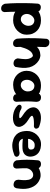

<svg xmlns="http://www.w3.org/2000/svg" viewBox="1248 -1938 905 3441"><g transform="rotate(90 1700.5 -217.5)"><path d="M342.5 -0.2Q273.2 -0.2 225.9 -20.2Q178.5 -40.2 150.9 -74.6Q123.2 -109 110.9 -153.6Q98.5 -198.2 98.5 -248.2Q98.5 -308.8 114.8 -356Q131 -403.2 162.8 -435.1Q194.5 -467 241.2 -483.5Q288 -500 348.2 -499.2Q401.8 -498.5 447.6 -481.2Q493.5 -464 528.1 -431.2Q562.8 -398.5 582.2 -351.5Q601.8 -304.5 601.8 -244Q602.5 -194 582.1 -149.9Q561.8 -105.8 526 -72.1Q490.2 -38.5 443.1 -19.4Q396 -0.2 342.5 -0.2ZM131.2 214.2Q105.5 214.2 89 204.2Q72.5 194.2 63.5 180.9Q54.5 167.5 50.9 157.5Q47.2 147.5 47.2 147.5Q43.2 104.5 40 46Q36.8 -12.5 35.9 -77.8Q35 -143 35.6 -209.6Q36.2 -276.2 38.9 -337.2Q41.5 -398.2 45.5 -446.2Q45.5 -446.2 47.9 -454.5Q50.2 -462.8 57.9 -473.4Q65.5 -484 79.9 -491.1Q94.2 -498.2 118.8 -496Q144.8 -493.8 159.8 -482.8Q174.8 -471.8 182 -458.5Q189.2 -445.2 191.6 -435.4Q194 -425.5 194 -425.5Q192.2 -386.8 191 -331.4Q189.8 -276 189.2 -211.8Q188.8 -147.5 189.6 -81.2Q190.5 -15 192 46.5Q193.5 108 196.5 157Q196.5 157 194.9 165.6Q193.2 174.2 187.1 185.6Q181 197 167.9 205.6Q154.8 214.2 131.2 214.2ZM325 -137.8Q349 -137.8 370.5 -149.5Q392 -161.2 408 -180.5Q424 -199.8 433.4 -223.9Q442.8 -248 442.8 -272.8Q442.8 -313 427.9 -336.5Q413 -360 390.9 -370.4Q368.8 -380.8 346.5 -380.8Q324.8 -380.8 304 -369.5Q283.2 -358.2 266.6 -339.1Q250 -320 239.9 -296Q229.8 -272 229.8 -245.8Q229.8 -216.2 241.4 -191.6Q253 -167 274.6 -152.4Q296.2 -137.8 325 -137.8Z M1092.2 -10Q1069 -15 1055.6 -27.1Q1042.2 -39.2 1036 -51.8Q1029.8 -64.2 1028 -73.4Q1026.2 -82.5 1026.2 -82.5Q1032 -126.2 1036 -159.1Q1040 -192 1040.1 -221.2Q1040.2 -250.5 1032.5 -281.8Q1023 -312.2 1008.2 -333.5Q993.5 -354.8 976 -355.2Q941.5 -349.5 916.6 -327.4Q891.8 -305.2 874 -273.6Q856.2 -242 844.1 -207.9Q832 -173.8 823.9 -143.6Q815.8 -113.5 809.5 -94Q801.5 -76 794.2 -77.4Q787 -78.8 781.2 -93.8Q775.5 -108.8 771.1 -129.8Q766.8 -150.8 764.5 -171.9Q762.2 -193 761.5 -207.6Q760.8 -222.2 761.2 -222.5L720.2 -274L759 -340Q781 -386 807.5 -414.8Q834 -443.5 861.9 -459.6Q889.8 -475.8 917.8 -482Q945.8 -488.2 971.5 -489.2Q1021 -485.8 1065 -459Q1109 -432.2 1141 -388.9Q1173 -345.5 1187 -291.5Q1200.2 -230.5 1196.5 -171Q1192.8 -111.5 1179.8 -43.5Q1179.8 -43.5 1175.4 -36.4Q1171 -29.2 1160.8 -21.4Q1150.5 -13.5 1133.8 -9.2Q1117 -5 1092.2 -10ZM758.8 0.5Q733 0.5 716.4 -9.5Q699.8 -19.5 690.5 -33.1Q681.2 -46.8 677.5 -56.8Q673.8 -66.8 673.8 -66.8Q669.8 -109.8 667.2 -161.9Q664.8 -214 663.9 -270.5Q663 -327 664.4 -384.4Q665.8 -441.8 668.8 -496.9Q671.8 -552 675.8 -601Q675.8 -601 678.1 -609.1Q680.5 -617.2 688.1 -627.6Q695.8 -638 710.1 -645Q724.5 -652 749 -649.8Q775 -647.5 790 -636.5Q805 -625.5 812.2 -612.2Q819.5 -599 821.9 -589.1Q824.2 -579.2 824.2 -579.2Q822.5 -540.8 820.9 -491.2Q819.2 -441.8 818.4 -386.6Q817.5 -331.5 817.6 -274.1Q817.8 -216.8 818.9 -161.2Q820 -105.8 823 -56.8Q823 -56.8 821.4 -48.1Q819.8 -39.5 814 -28.1Q808.2 -16.8 795.2 -8.1Q782.2 0.5 758.8 0.5Z M1499.5 -0.2Q1446 0.5 1400.5 -18Q1355 -36.5 1320.6 -70.1Q1286.2 -103.8 1267.5 -148Q1248.8 -192.2 1248.8 -242.2Q1249.5 -299 1269.5 -345.9Q1289.5 -392.8 1324.2 -426.9Q1359 -461 1405.4 -479.8Q1451.8 -498.5 1505.2 -499.2Q1586 -500 1641.1 -473.5Q1696.2 -447 1724.5 -391.5Q1752.8 -336 1752.8 -250Q1752.8 -200 1737.6 -155.5Q1722.5 -111 1691.6 -76.6Q1660.8 -42.2 1612.9 -22Q1565 -1.8 1499.5 -0.2ZM1505.2 -137Q1527.8 -137 1548.1 -146.9Q1568.5 -156.8 1584.1 -174.1Q1599.8 -191.5 1609.1 -213.8Q1618.5 -236 1618.5 -260.8Q1618.5 -302.5 1605.1 -329Q1591.8 -355.5 1569.2 -368.5Q1546.8 -381.5 1517 -381.5Q1495.2 -381.5 1475.6 -369.9Q1456 -358.2 1441.2 -339.1Q1426.5 -320 1418.2 -296.4Q1410 -272.8 1410 -248Q1410 -216.2 1421.6 -190.9Q1433.2 -165.5 1454.9 -151.2Q1476.5 -137 1505.2 -137ZM1743 -0.2Q1719 -0.2 1703.4 -8.1Q1687.8 -16 1680.4 -23.8Q1673 -31.5 1673 -31.5Q1666 -104.5 1660.9 -174.6Q1655.8 -244.8 1656.5 -318.4Q1657.2 -392 1664.2 -472.2Q1664.2 -472.2 1671.2 -479.8Q1678.2 -487.2 1694.1 -494.4Q1710 -501.5 1736 -499.2Q1763.5 -497 1778.1 -484.1Q1792.8 -471.2 1798.1 -455.4Q1803.5 -439.5 1804.4 -427.8Q1805.2 -416 1805.2 -416Q1801.2 -365 1798.8 -325.6Q1796.2 -286.2 1796.8 -248Q1797.2 -209.8 1799.2 -164.9Q1801.2 -120 1804.2 -58.2Q1804.2 -58.2 1803 -49.6Q1801.8 -41 1796.4 -29.6Q1791 -18.2 1778.4 -9.2Q1765.8 -0.2 1743 -0.2Z M2041.5 -109.2Q2090.8 -106.2 2096.5 -118.6Q2102.2 -131 2070.8 -155.5Q2056.8 -166.5 2037.2 -179.1Q2017.8 -191.8 1996.9 -207.2Q1976 -222.8 1957.2 -242.2Q1938.5 -261.8 1924.5 -286.1Q1910.5 -310.5 1905.5 -341.5Q1898 -386.2 1920.2 -422.4Q1942.5 -458.5 1989.6 -479.5Q2036.8 -500.5 2104.5 -498.5Q2172.2 -496.5 2256 -464Q2256 -464 2261.4 -460.4Q2266.8 -456.8 2272.9 -449Q2279 -441.2 2283.1 -430.4Q2287.2 -419.5 2284.8 -405Q2282.2 -393.5 2275.4 -386.9Q2268.5 -380.2 2260.2 -377Q2252 -373.8 2245.9 -373Q2239.8 -372.2 2239.8 -372.2Q2239.8 -372.2 2233 -372.8Q2226.2 -373.2 2214.8 -373.4Q2203.2 -373.5 2188.1 -373.4Q2173 -373.2 2156.5 -372.4Q2140 -371.5 2123.1 -369.6Q2106.2 -367.8 2090.8 -363.8Q2072.2 -358.2 2062.8 -351.5Q2053.2 -344.8 2055.5 -334.2Q2057.8 -323.8 2074.5 -308.8Q2091.2 -293.8 2126.2 -272.8Q2176.2 -242.8 2207.8 -207.1Q2239.2 -171.5 2249.5 -134.9Q2259.8 -98.2 2244.8 -63.2Q2233.5 -37 2202.4 -20.6Q2171.2 -4.2 2128.8 0.9Q2086.2 6 2039.6 -0.5Q1993 -7 1949 -26.2Q1905 -45.5 1873 -78.5Q1873 -78.5 1868.8 -84Q1864.5 -89.5 1860.2 -98.2Q1856 -107 1856.5 -117.6Q1857 -128.2 1866.5 -138.8Q1875.5 -148.5 1887.1 -151Q1898.8 -153.5 1909.9 -151.5Q1921 -149.5 1928.2 -146.8Q1935.5 -144 1935.5 -144Q1935.5 -144 1943.9 -139.1Q1952.2 -134.2 1967.1 -127.4Q1982 -120.5 2001.2 -115.2Q2020.5 -110 2041.5 -109.2Z M2536.5 10.8Q2470.5 -1.8 2429.4 -28.1Q2388.2 -54.5 2366.1 -90.1Q2344 -125.8 2335.9 -166.1Q2327.8 -206.5 2327 -246.5Q2326.2 -296.2 2344.4 -343Q2362.5 -389.8 2396.9 -426.4Q2431.2 -463 2479.2 -483.2Q2527.2 -503.5 2585.2 -499.5Q2644.2 -495.5 2683.1 -476.6Q2722 -457.8 2744.5 -430.1Q2767 -402.5 2776.8 -371.2Q2786.5 -340 2787.2 -311.2Q2787.8 -263.2 2762.1 -225.2Q2736.5 -187.2 2677 -172.8Q2661 -169 2639.4 -167.9Q2617.8 -166.8 2594.1 -166.8Q2570.5 -166.8 2547.8 -168Q2525 -169.2 2506.9 -170.6Q2488.8 -172 2477.6 -172.9Q2466.5 -173.8 2466.5 -173.8Q2470 -159.5 2480.8 -142.6Q2491.5 -125.8 2513.1 -114Q2534.8 -102.2 2570 -101.8Q2608.2 -102.5 2635.5 -104.6Q2662.8 -106.8 2680.2 -109.1Q2697.8 -111.5 2705.8 -113.4Q2713.8 -115.2 2713.8 -115.2Q2713.8 -115.2 2720.9 -115.4Q2728 -115.5 2739.2 -114Q2750.5 -112.5 2762 -106.1Q2773.5 -99.8 2781.5 -86.5Q2791 -72.2 2789.9 -61.1Q2788.8 -50 2783.6 -41.9Q2778.5 -33.8 2773.1 -29.8Q2767.8 -25.8 2767.8 -25.8Q2767.8 -25.8 2747 -17.4Q2726.2 -9 2692.4 0.4Q2658.5 9.8 2617.6 14Q2576.8 18.2 2536.5 10.8ZM2470 -268 2610 -269.5Q2610 -269.5 2615 -270.2Q2620 -271 2627.9 -273.2Q2635.8 -275.5 2643.2 -280.8Q2650.8 -286 2655.6 -295.2Q2660.5 -304.5 2660.5 -319Q2660.5 -342.5 2651.8 -358.4Q2643 -374.2 2623.1 -381.5Q2603.2 -388.8 2567.8 -386.2Q2544.8 -384.8 2526 -371.6Q2507.2 -358.5 2493.9 -339.5Q2480.5 -320.5 2474.1 -301Q2467.8 -281.5 2470 -268Z M3262.5 -11.8Q3236 -19 3222.9 -33.8Q3209.8 -48.5 3205.5 -64.4Q3201.2 -80.2 3201.4 -91.9Q3201.5 -103.5 3201.5 -103.5Q3210.5 -167.2 3208.4 -225.2Q3206.2 -283.2 3187 -317Q3171.2 -344.5 3146.5 -354.1Q3121.8 -363.8 3094.5 -357.8Q3067.2 -351.8 3043 -331.2Q3017.5 -309.8 3006 -280.4Q2994.5 -251 2991.4 -221.1Q2988.2 -191.2 2986.8 -168Q2986.5 -142.5 2986.2 -126.1Q2986 -109.8 2986.6 -98.2Q2987.2 -86.8 2986.5 -74.8Q2986.5 -74.8 2986.1 -68Q2985.8 -61.2 2981.9 -52Q2978 -42.8 2967 -35.4Q2956 -28 2933.8 -26.2Q2915.8 -25.2 2901.5 -35.1Q2887.2 -45 2879.1 -55Q2871 -65 2871 -65Q2861.2 -79.5 2859.8 -93.8Q2858.2 -108 2859.1 -128.1Q2860 -148.2 2857 -179.5Q2852.5 -218 2852.1 -245.4Q2851.8 -272.8 2855.5 -294.4Q2859.2 -316 2868.2 -336.2Q2877.2 -356.5 2893.2 -380Q2915 -407 2947.2 -431.1Q2979.5 -455.2 3017.9 -471.5Q3056.2 -487.8 3097 -492.1Q3137.8 -496.5 3175.8 -485Q3199 -477 3225.1 -462.6Q3251.2 -448.2 3276.4 -424.5Q3301.5 -400.8 3322 -364.9Q3342.5 -329 3355.2 -278.5Q3366 -229 3365.5 -180.5Q3365 -132 3355 -67Q3355 -67 3352.5 -55.9Q3350 -44.8 3341.1 -31.6Q3332.2 -18.5 3313.8 -11.2Q3295.2 -4 3262.5 -11.8ZM2930.2 -1Q2908.2 -2.5 2893.6 -11Q2879 -19.5 2870 -30.9Q2861 -42.2 2857.4 -50.4Q2853.8 -58.5 2853.8 -58.5Q2847.8 -112.5 2845.2 -158Q2842.8 -203.5 2842.8 -246.9Q2842.8 -290.2 2845.4 -338.8Q2848 -387.2 2853 -447.5Q2853 -447.5 2855 -455.6Q2857 -463.8 2863.5 -474.1Q2870 -484.5 2884.8 -492.2Q2899.5 -500 2924 -499.2Q2950.8 -498.5 2966.1 -487.9Q2981.5 -477.2 2989.1 -463.6Q2996.8 -450 2999.1 -439.8Q3001.5 -429.5 3001.5 -429.5Q2998.2 -380.8 2996.6 -338Q2995 -295.2 2995 -252.5Q2995 -209.8 2996.2 -162.2Q2997.5 -114.8 3000.8 -57.5Q3000.8 -57.5 2999.1 -48.5Q2997.5 -39.5 2991 -27.8Q2984.5 -16 2970.2 -7.8Q2956 0.5 2930.2 -1Z"/></g></svg>

Font: Sour Gummy Black
Style: Regular
Weight: 900
Version: Version 1.000